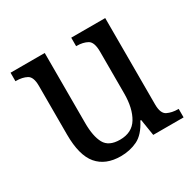

<svg xmlns="http://www.w3.org/2000/svg" viewBox="-124 -674 838 822"><g transform="rotate(-30 294.5 -263.0)"><path d="M252 10Q177 10 137.5 -36.5Q98 -83 98 -186V-427Q98 -471 76.5 -482.5Q55 -494 24 -494H21V-536H190V-190Q190 -124 209.5 -88.5Q229 -53 284 -53Q344 -53 371 -98Q398 -143 398 -216V-422Q398 -470 376.5 -482Q355 -494 324 -494H321V-536H489V-109Q489 -64 511.5 -53Q534 -42 564 -42H567V0H417L404 -81H400Q372 -26 334.5 -8Q297 10 252 10Z"/></g></svg>

Font: Noto Serif Lao SemCond
Style: Regular
Weight: 400
Width: 4
Designer: Monotype Design Team
Foundry: Monotype Imaging Inc.
Version: Version 2.004; ttfautohint (v1.8.4.7-5d5b)